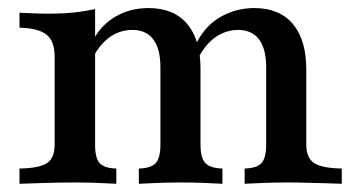

<svg xmlns="http://www.w3.org/2000/svg" viewBox="-20 -447 867 467"><path d="M575 0V-37.1Q604.8 -37.9 616.1 -50.4Q627.4 -62.9 627.4 -95.2V-283.1Q627.4 -328.2 610.1 -351.2Q592.7 -374.2 558.9 -374.2Q529.8 -374.2 504 -356.5Q478.2 -338.7 458.1 -298.4L452.4 -331.5Q475.8 -382.3 514.5 -404.8Q553.2 -427.4 598.4 -427.4Q659.7 -427.4 692.3 -388.7Q725 -350 725 -277.4V-95.2Q725 -62.9 744 -50.4Q762.9 -37.9 811.3 -37.1V0Q798.4 -0.8 776.2 -1.2Q754 -1.6 728.2 -2.4Q702.4 -3.2 678.2 -3.2Q647.6 -3.2 618.5 -2Q589.5 -0.8 575 0ZM27.4 0V-37.1Q75.8 -37.9 94.4 -50.4Q112.9 -62.9 112.9 -95.2V-308.9Q112.9 -346.8 93.5 -362.5Q74.2 -378.2 27.4 -379.8V-416.1Q44.4 -415.3 62.1 -414.5Q79.8 -413.7 97.6 -413.7Q130.6 -413.7 158.5 -416.5Q186.3 -419.4 211.3 -425V-95.2Q211.3 -62.1 222.6 -50Q233.9 -37.9 262.9 -37.1V0Q246.8 -0.8 219.4 -2Q191.9 -3.2 162.1 -3.2Q126.6 -3.2 88.7 -2Q50.8 -0.8 27.4 0ZM317.7 0V-37.1Q347.6 -37.9 358.9 -50.4Q370.2 -62.9 370.2 -95.2V-283.1Q370.2 -328.2 352.8 -351.2Q335.5 -374.2 302.4 -374.2Q272.6 -374.2 248.4 -357.7Q224.2 -341.1 206.5 -308.1V-349.2Q225.8 -386.3 261.3 -406.9Q296.8 -427.4 341.1 -427.4Q402.4 -427.4 435.1 -389.1Q467.7 -350.8 467.7 -279V-95.2Q467.7 -62.9 479.4 -50.4Q491.1 -37.9 521 -37.1V0Q507.3 -0.8 478.2 -2Q449.2 -3.2 421 -3.2Q391.1 -3.2 361.7 -2Q332.3 -0.8 317.7 0Z"/></svg>

Font: Playfair 9pt SemiBold
Style: Regular
Weight: 600
Designer: Claus Eggers Sørensen
Foundry: Claus Eggers Sørensen
Version: Version 2.001;gftools[0.9.30]